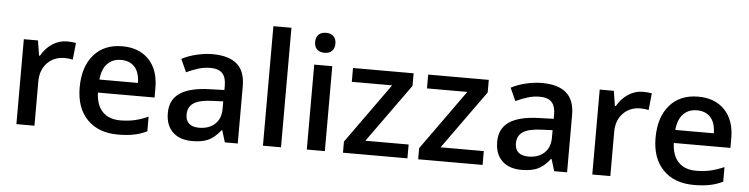

<svg xmlns="http://www.w3.org/2000/svg" viewBox="-46 -983 4741 1216"><g transform="rotate(5 2324.0 -375.0)"><path d="M356 -549.8Q390.6 -549.8 413.1 -544.9L401.9 -438Q377.4 -443.8 351.1 -443.8Q282.2 -443.8 239.5 -398.9Q196.8 -354 196.8 -282.2V0H82V-540H171.9L187 -444.8H192.9Q219.7 -493.2 262.9 -521.5Q306.2 -549.8 356 -549.8Z M729 9.8Q603 9.8 532 -63.7Q460.9 -137.2 460.9 -266.1Q460.9 -398.4 526.9 -474.1Q592.8 -549.8 708 -549.8Q814.9 -549.8 877 -484.9Q939 -419.9 939 -306.2V-244.1H579.1Q581.5 -165.5 621.6 -123.3Q661.6 -81.1 734.4 -81.1Q782.2 -81.1 823.5 -90.1Q864.7 -99.1 912.1 -120.1V-26.9Q870.1 -6.8 827.1 1.5Q784.2 9.8 729 9.8ZM708 -462.9Q653.3 -462.9 620.4 -428.2Q587.4 -393.6 581.1 -327.1H826.2Q825.2 -394 793.9 -428.5Q762.7 -462.9 708 -462.9Z M1407.2 0 1384.3 -75.2H1380.4Q1341.3 -25.9 1301.8 -8.1Q1262.2 9.8 1200.2 9.8Q1120.6 9.8 1075.9 -33.2Q1031.2 -76.2 1031.2 -154.8Q1031.2 -238.3 1093.3 -280.8Q1155.3 -323.2 1282.2 -327.1L1375.5 -330.1V-358.9Q1375.5 -410.6 1351.3 -436.3Q1327.1 -461.9 1276.4 -461.9Q1234.9 -461.9 1196.8 -449.7Q1158.7 -437.5 1123.5 -420.9L1086.4 -502.9Q1130.4 -525.9 1182.6 -537.8Q1234.9 -549.8 1281.2 -549.8Q1384.3 -549.8 1436.8 -504.9Q1489.3 -460 1489.3 -363.8V0ZM1236.3 -78.1Q1298.8 -78.1 1336.7 -113Q1374.5 -147.9 1374.5 -210.9V-257.8L1305.2 -254.9Q1224.1 -252 1187.3 -227.8Q1150.4 -203.6 1150.4 -153.8Q1150.4 -117.7 1171.9 -97.9Q1193.4 -78.1 1236.3 -78.1Z M1764.2 0H1649.4V-759.8H1764.2Z M2043 0H1928.2V-540H2043ZM1921.4 -683.1Q1921.4 -713.9 1938.2 -730.5Q1955.1 -747.1 1986.3 -747.1Q2016.6 -747.1 2033.4 -730.5Q2050.3 -713.9 2050.3 -683.1Q2050.3 -653.8 2033.4 -637Q2016.6 -620.1 1986.3 -620.1Q1955.1 -620.1 1938.2 -637Q1921.4 -653.8 1921.4 -683.1Z M2567.9 0H2158.2V-70.8L2431.2 -452.1H2174.8V-540H2560.1V-460L2293 -87.9H2567.9Z M3045.9 0H2636.2V-70.8L2909.2 -452.1H2652.8V-540H3038.1V-460L2771 -87.9H3045.9Z M3501 0 3478 -75.2H3474.1Q3435.1 -25.9 3395.5 -8.1Q3356 9.8 3293.9 9.8Q3214.4 9.8 3169.7 -33.2Q3125 -76.2 3125 -154.8Q3125 -238.3 3187 -280.8Q3249 -323.2 3376 -327.1L3469.2 -330.1V-358.9Q3469.2 -410.6 3445.1 -436.3Q3420.9 -461.9 3370.1 -461.9Q3328.6 -461.9 3290.5 -449.7Q3252.4 -437.5 3217.3 -420.9L3180.2 -502.9Q3224.1 -525.9 3276.4 -537.8Q3328.6 -549.8 3375 -549.8Q3478 -549.8 3530.5 -504.9Q3583 -460 3583 -363.8V0ZM3330.1 -78.1Q3392.6 -78.1 3430.4 -113Q3468.3 -147.9 3468.3 -210.9V-257.8L3398.9 -254.9Q3317.9 -252 3281 -227.8Q3244.1 -203.6 3244.1 -153.8Q3244.1 -117.7 3265.6 -97.9Q3287.1 -78.1 3330.1 -78.1Z M4017.1 -549.8Q4051.8 -549.8 4074.2 -544.9L4063 -438Q4038.6 -443.8 4012.2 -443.8Q3943.4 -443.8 3900.6 -398.9Q3857.9 -354 3857.9 -282.2V0H3743.2V-540H3833L3848.1 -444.8H3854Q3880.9 -493.2 3924.1 -521.5Q3967.3 -549.8 4017.1 -549.8Z M4390.1 9.8Q4264.2 9.8 4193.1 -63.7Q4122.1 -137.2 4122.1 -266.1Q4122.1 -398.4 4188 -474.1Q4253.9 -549.8 4369.1 -549.8Q4476.1 -549.8 4538.1 -484.9Q4600.1 -419.9 4600.1 -306.2V-244.1H4240.2Q4242.7 -165.5 4282.7 -123.3Q4322.8 -81.1 4395.5 -81.1Q4443.4 -81.1 4484.6 -90.1Q4525.9 -99.1 4573.2 -120.1V-26.9Q4531.2 -6.8 4488.3 1.5Q4445.3 9.8 4390.1 9.8ZM4369.1 -462.9Q4314.5 -462.9 4281.5 -428.2Q4248.5 -393.6 4242.2 -327.1H4487.3Q4486.3 -394 4455.1 -428.5Q4423.8 -462.9 4369.1 -462.9Z"/></g></svg>

Font: f1_25842          
Style: Regular
Weight: 600
Foundry: Ascender Corporation
Version: Version 1.10